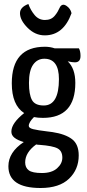

<svg xmlns="http://www.w3.org/2000/svg" viewBox="-20 -744 433 961"><path d="M204 -567Q156 -567 118 -605Q80 -643 80 -678Q80 -708 122 -724Q133 -693 153.5 -668.5Q174 -644 205 -644Q221 -644 233.5 -649.5Q246 -655 255.5 -667Q265 -679 269 -686.5Q273 -694 281 -710Q293 -728 313 -714.5Q333 -701 338 -678Q298 -567 204 -567ZM383 -464Q383 -432 355 -432Q341 -432 319 -437Q357 -401 357 -329Q357 -154 195 -154Q169 -154 150 -158Q124 -132 124 -114Q124 -103 146 -97.5Q168 -92 218 -86Q234 -84 242 -83Q307 -73 340.5 -47.5Q374 -22 374 34Q374 104 325.5 150.5Q277 197 183 197Q22 197 22 88Q22 18 99 -33Q68 -42 52 -55Q36 -68 37 -87Q38 -128 101 -178Q39 -218 39 -327Q39 -510 205 -510Q231 -510 254 -502H375Q383 -488 383 -464ZM199 -216Q275 -216 275 -348Q275 -450 202 -450Q167 -450 146 -420.5Q125 -391 125 -329Q125 -271 140 -243.5Q155 -216 199 -216ZM292 45Q292 12 268.5 -1Q245 -14 178 -19Q175 -19 169.5 -19.5Q164 -20 161 -21Q106 19 106 69Q106 95 124 108.5Q142 122 190 122Q239 122 265.5 98.5Q292 75 292 45Z"/></svg>

Font: Yanone Kaffeesatz
Style: Regular
Weight: 400
Designer: Yanone (Cyrillic: Daniel Pouzeot)
Foundry: Yanone
Version: Version 1.003;PS 001.003;hotconv 1.0.88;makeotf.lib2.5.64775